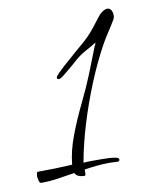

<svg xmlns="http://www.w3.org/2000/svg" viewBox="-63 -511 449 583"><g transform="rotate(-10 161.5 -219.0)"><path d="M150 25Q142 25 134 22Q126 19 122 11Q96 15 70 19Q44 23 18 23Q13 23 11 13.5Q9 4 9 1Q9 -1 10 -6.5Q11 -12 14 -12Q68 -12 120 -15Q124 -57 141.5 -103Q159 -149 181 -194Q203 -239 219 -279L250 -358Q252 -360 252.5 -363Q253 -366 254 -368Q238 -358 220.5 -348.5Q203 -339 188 -326Q184 -322 170.5 -310.5Q157 -299 144 -288.5Q131 -278 126 -278Q120 -278 120 -283Q120 -287 129.5 -296.5Q139 -306 149.5 -315.5Q160 -325 164 -328Q187 -349 211 -369Q235 -389 254 -413Q263 -424 276 -441.5Q289 -459 304 -463H307Q315 -463 319 -456Q323 -449 323 -441Q323 -431 319 -426Q309 -409 298 -392.5Q287 -376 277 -358Q250 -309 226 -250.5Q202 -192 183.5 -131.5Q165 -71 155 -15Q169 -16 182 -16Q195 -16 209 -16Q218 -16 231 -15.5Q244 -15 254 -13Q264 -11 264 -6Q264 0 257 0Q251 0 245 -0.5Q239 -1 233 -1Q214 -1 194.5 1Q175 3 155 6V15Q155 18 154.5 21.5Q154 25 150 25Z"/></g></svg>

Font: Bonheur Royale
Style: Regular
Weight: 400
Designer: Robert E. Leuschke
Foundry: Robert E. Leuschke
Version: Version 1.010; ttfautohint (v1.8.3)